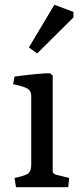

<svg xmlns="http://www.w3.org/2000/svg" viewBox="-20 -785 350 805"><path d="M288 -735V-712L136 -561L101 -586L208 -765ZM47 0 41 -39Q90 -49 100.5 -59.5Q111 -70 111 -96V-383Q111 -404 95 -413.5Q79 -423 35 -432L41 -464Q148 -478 190 -478L201 -468V-72Q201 -65 202 -62Q203 -59 207.5 -56Q212 -53 221 -51L270 -39L266 0Z"/></svg>

Font: Poly
Style: Regular
Weight: 400
Designer: Jos Nicols Silva Schwarzenberg
Foundry: Jose Nicolas Silva Schwarzenberg
Version: Version 1.001